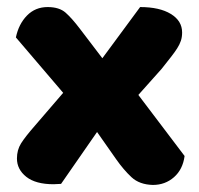

<svg xmlns="http://www.w3.org/2000/svg" viewBox="-20 -513 563 544"><path d="M25 -407Q33 -445 56.5 -469Q80 -493 115 -493Q148 -493 166 -477Q184 -461 206 -432L270 -348L377 -493Q432 -493 464 -473.5Q496 -454 496 -421Q496 -408 492.5 -397.5Q489 -387 482 -376Q475 -365 464 -351Q453 -337 438 -318L372 -244L503 -71Q498 -33 473 -11Q448 11 413 11Q375 10 352.5 -11Q330 -32 309 -62L255 -139L153 8Q148 8 142 8.5Q136 9 132 9Q81 9 54.5 -12Q28 -33 28 -64Q28 -88 39.5 -106.5Q51 -125 79 -157L159 -250Z"/></svg>

Font: Baloo Chettan
Style: Regular
Weight: 400
Designer: Maithili Shingre and Ek Type
Foundry: Ek Type
Version: Version 1.443;PS 1.000;hotconv 16.6.51;makeotf.lib2.5.65220;